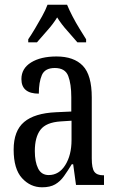

<svg xmlns="http://www.w3.org/2000/svg" viewBox="-20 -786 494 816"><path d="M159 10Q109 10 73.5 -29Q38 -68 38 -150Q38 -230 82.5 -267.5Q127 -305 218 -309L283 -312V-373Q283 -429 270 -463Q257 -497 213 -497Q171 -497 158 -467Q145 -437 145 -388Q71 -388 71 -450Q71 -495 112 -520.5Q153 -546 220 -546Q294 -546 332 -506.5Q370 -467 370 -372V-113Q370 -71 381 -56Q392 -41 419 -41H422V0H303L291 -88H285Q268 -60 252 -37.5Q236 -15 214.5 -2.5Q193 10 159 10ZM187 -42Q231 -42 257.5 -84.5Q284 -127 284 -191V-273L238 -270Q176 -266 152 -234.5Q128 -203 128 -144Q128 -98 142 -70Q156 -42 187 -42ZM100 -619Q113 -638 128.5 -664Q144 -690 159 -717Q174 -744 182 -766H265Q274 -744 288 -717Q302 -690 318 -664Q334 -638 346 -619V-606H309Q288 -631 264.5 -657Q241 -683 223 -712Q205 -683 181.5 -657Q158 -631 137 -606H100Z"/></svg>

Font: Noto Serif Hebrew ExtraCondensed
Style: Regular
Weight: 400
Width: 2
Designer: Monotype Design Team
Foundry: Monotype Imaging Inc.
Version: Version 2.004; ttfautohint (v1.8.4.7-5d5b)